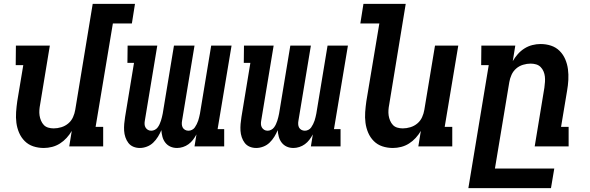

<svg xmlns="http://www.w3.org/2000/svg" viewBox="-20 -755 3040 990"><path d="M206 8Q177 8 151.5 -0.5Q126 -9 107.5 -27.5Q89 -46 78.5 -70.5Q68 -95 64.5 -122Q61 -149 63 -177Q65 -205 69 -233L100 -419H61L62 -520H237L187 -217Q184 -202 183 -187.5Q182 -173 184 -159.5Q186 -146 191.5 -133Q197 -120 206 -110.5Q215 -101 228.5 -97Q242 -93 257 -93Q276 -93 296 -99Q316 -105 332 -118.5Q348 -132 356.5 -151Q365 -170 368 -189L458 -735H676L660 -634H562L473 -101H512V0H337L350 -80Q339 -61 323.5 -44Q308 -27 289 -15Q270 -3 248.5 2.5Q227 8 206 8Z M701 8Q683 8 667.5 1.5Q652 -5 642 -18Q632 -31 626.5 -47.5Q621 -64 620 -81Q619 -98 620.5 -116Q622 -134 625 -152L671 -431H637L638 -520H791L727 -134Q725 -124 725.5 -114.5Q726 -105 730.5 -97.5Q735 -90 742.5 -85.5Q750 -81 760 -81Q769 -81 778 -85.5Q787 -90 793 -98Q799 -106 803 -115Q807 -124 810 -133Q813 -142 815 -151Q817 -160 819 -169L877 -520H983L919 -134Q917 -124 917.5 -114.5Q918 -105 922 -97.5Q926 -90 934 -85.5Q942 -81 952 -81Q961 -81 970 -85.5Q979 -90 984.5 -98Q990 -106 994.5 -115Q999 -124 1002 -133Q1005 -142 1007 -151Q1009 -160 1011 -169L1069 -520H1174L1102 -89H1136V0H983L993 -62Q985 -47 975 -34Q965 -21 952 -11.5Q939 -2 923.5 3Q908 8 893 8Q874 8 858.5 1Q843 -6 832.5 -19.5Q822 -33 817.5 -50Q813 -67 812 -84Q805 -67 794.5 -50Q784 -33 770 -19.5Q756 -6 737.5 1Q719 8 701 8Z M1301 8Q1283 8 1267.5 1.5Q1252 -5 1242 -18Q1232 -31 1226.5 -47.5Q1221 -64 1220 -81Q1219 -98 1220.5 -116Q1222 -134 1225 -152L1271 -431H1237L1238 -520H1391L1327 -134Q1325 -124 1325.5 -114.5Q1326 -105 1330.5 -97.5Q1335 -90 1342.5 -85.5Q1350 -81 1360 -81Q1369 -81 1378 -85.5Q1387 -90 1393 -98Q1399 -106 1403 -115Q1407 -124 1410 -133Q1413 -142 1415 -151Q1417 -160 1419 -169L1477 -520H1583L1519 -134Q1517 -124 1517.5 -114.5Q1518 -105 1522 -97.5Q1526 -90 1534 -85.5Q1542 -81 1552 -81Q1561 -81 1570 -85.5Q1579 -90 1584.5 -98Q1590 -106 1594.5 -115Q1599 -124 1602 -133Q1605 -142 1607 -151Q1609 -160 1611 -169L1669 -520H1774L1702 -89H1736V0H1583L1593 -62Q1585 -47 1575 -34Q1565 -21 1552 -11.5Q1539 -2 1523.5 3Q1508 8 1493 8Q1474 8 1458.5 1Q1443 -6 1432.5 -19.5Q1422 -33 1417.5 -50Q1413 -67 1412 -84Q1405 -67 1394.5 -50Q1384 -33 1370 -19.5Q1356 -6 1337.5 1Q1319 8 1301 8Z M2006 8Q1977 8 1951.5 -0.5Q1926 -9 1907.5 -27.5Q1889 -46 1878.5 -70.5Q1868 -95 1864.5 -122Q1861 -149 1863 -177Q1865 -205 1869 -233L1936 -634H1838L1854 -735H2072L1987 -217Q1984 -202 1983 -187.5Q1982 -173 1984 -159.5Q1986 -146 1991.5 -133Q1997 -120 2006 -110.5Q2015 -101 2028.5 -97Q2042 -93 2057 -93Q2076 -93 2096 -99Q2116 -105 2132 -118.5Q2148 -132 2156.5 -151Q2165 -170 2168 -189L2223 -520H2343L2273 -101H2312V0H2137L2150 -80Q2139 -61 2123.5 -44Q2108 -27 2089 -15Q2070 -3 2048.5 2.5Q2027 8 2006 8Z M2395 215 2500 -419H2461L2462 -520H2637L2624 -440Q2635 -459 2650 -476Q2665 -493 2684 -505Q2703 -517 2724.5 -522.5Q2746 -528 2767 -528Q2796 -528 2821.5 -519.5Q2847 -511 2865.5 -492.5Q2884 -474 2894.5 -449.5Q2905 -425 2908.5 -398Q2912 -371 2910.5 -343Q2909 -315 2904 -287L2873 -101H2912V0H2737L2787 -303Q2789 -318 2790 -332.5Q2791 -347 2789.5 -360.5Q2788 -374 2782.5 -387Q2777 -400 2767.5 -409.5Q2758 -419 2744.5 -423Q2731 -427 2716 -427Q2697 -427 2677 -421Q2657 -415 2641.5 -401.5Q2626 -388 2617.5 -369Q2609 -350 2606 -331L2532 114H2838L2821 215Z"/></svg>

Font: Iosevka HT Extended
Style: Bold Italic
Weight: 700
Width: 7
Italic angle: -9°
Monospace: yes
Designer: Belleve Invis
Foundry: Belleve Invis
Version: Version 32.3.0; ttfautohint (v1.8.4)